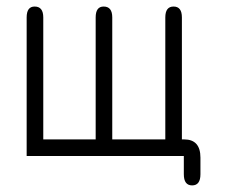

<svg xmlns="http://www.w3.org/2000/svg" viewBox="-20 -477 694 587"><path d="M272.5 -423.8Q272.5 -457 296.9 -457Q323.2 -457 323.2 -423.8V-50.8H485.4V-423.8Q485.4 -457 510.7 -457Q536.1 -457 536.1 -423.8V-50.8H543Q592.8 -50.8 592.8 4.9V55.7Q592.8 89.8 567.4 89.8Q542 89.8 542 55.7V0H61.5V-423.8Q61.5 -457 85.9 -457Q112.3 -457 112.3 -423.8V-50.8H272.5Z"/></svg>

Font: Jura
Style: Book
Weight: 400
Version: Version 2.3